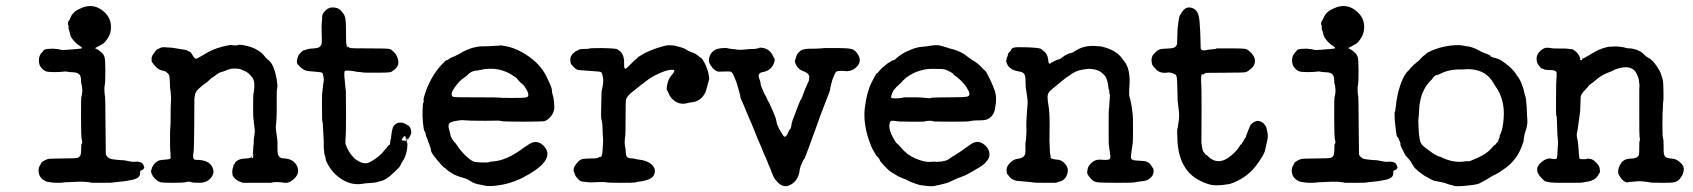

<svg xmlns="http://www.w3.org/2000/svg" viewBox="-20 -593 5704 647"><path d="M250 -564Q291 -584 325 -558Q354 -536 354 -502Q354 -482 344.5 -466.5Q335 -451 327.5 -446Q320 -441 311.5 -437Q303 -433 301.5 -431.5Q300 -430 303 -429Q308 -427 313 -423.5Q318 -420 323.5 -415Q329 -410 332 -401.5Q335 -393 335 -353.5Q335 -314 333 -306.5Q331 -299 332 -284.5Q333 -270 334 -267.5Q335 -265 335.5 -172Q336 -79 336.5 -74Q337 -69 342.5 -64Q348 -59 349.5 -59Q351 -59 352.5 -58Q354 -57 362.5 -56Q371 -55 374.5 -54.5Q378 -54 387 -53.5Q396 -53 396.5 -53Q397 -53 405.5 -51.5Q414 -50 421 -48.5Q428 -47 436 -48Q463 -50 465 -31Q466 -29 466.5 -28Q467 -27 466 -27Q465 -27 465 -26Q465 -25 463.5 -24Q462 -23 462.5 -22Q463 -21 462 -21Q458 -21 458 -20Q458 -19 457 -19Q456 -19 454 -18.5Q452 -18 452 -8Q452 9 420 14Q416 15 407.5 16.5Q399 18 397 18Q395 18 387.5 19Q380 20 372.5 20.5Q365 21 362.5 22Q360 23 325 23H289Q283 21 275 20.5Q267 20 262.5 19.5Q258 19 240.5 19.5Q223 20 218.5 20.5Q214 21 206 21Q198 21 194 22Q190 23 174.5 23Q159 23 155.5 22Q152 21 145 20.5Q138 20 133 17Q110 6 110 -18Q110 -28 113.5 -33.5Q117 -39 118.5 -43Q120 -47 128.5 -51.5Q137 -56 138 -56Q141 -59 189 -59Q237 -59 242.5 -61.5Q248 -64 250.5 -68.5Q253 -73 253.5 -89Q254 -105 254 -106Q259 -112 256 -120Q253 -128 253 -197Q253 -266 254 -266.5Q255 -267 255.5 -271Q256 -275 257 -281Q258 -287 256.5 -299Q255 -311 254 -311Q253 -311 253 -323.5Q253 -336 247 -342.5Q241 -349 226 -349.5Q211 -350 206 -351.5Q201 -353 193 -351.5Q185 -350 163 -350Q141 -350 134 -353Q127 -356 123 -360.5Q119 -365 119 -365Q119 -365 116 -369Q111 -377 111 -390Q111 -408 124 -419Q127 -422 127 -423.5Q127 -425 138 -428L159 -429L179 -427Q184 -423 210 -425.5Q236 -428 246 -428.5Q256 -429 256 -431.5Q256 -434 247 -439.5Q238 -445 228 -456.5Q218 -468 216 -478.5Q214 -489 212.5 -491Q211 -493 211 -501Q211 -509 210 -510V-509H209Q208 -518 212 -524V-522Q214 -526 216 -530Q221 -543 228 -549.5Q235 -556 235 -556Q235 -556 237.5 -557.5Q240 -559 240.5 -559Q241 -559 242.5 -560Q244 -561 244.5 -561.5Q245 -562 250 -564Z M491 -399 494 -407Q494 -407 495 -408.5Q496 -410 496.5 -411Q497 -412 497 -412Q498 -412 499 -413L501 -417Q501 -417 503 -419.5Q505 -422 505 -422Q505 -422 507 -424Q510 -427 510 -427L517 -430Q517 -430 520 -431Q523 -432 522 -433L533 -434L561 -432L592 -427Q596 -426 602 -425.5Q608 -425 613.5 -421.5Q619 -418 620 -418Q623 -418 629 -407Q635 -396 639 -395Q643 -394 670.5 -411Q698 -428 728.5 -435.5Q759 -443 760.5 -441.5Q762 -440 772 -440Q782 -440 782.5 -441.5Q783 -443 799 -441Q831 -435 848 -424Q865 -413 870 -405.5Q875 -398 885 -390Q904 -376 913 -322Q916 -304 914 -296Q912 -288 912.5 -259Q913 -230 912.5 -217Q912 -204 912 -200.5Q912 -197 911.5 -190.5Q911 -184 910.5 -177.5Q910 -171 909.5 -166.5Q909 -162 910.5 -151Q912 -140 913 -133Q914 -126 914.5 -122Q915 -118 915 -113.5Q915 -109 915 -95Q915 -81 916 -77Q917 -64 929 -60Q931 -60 942 -59Q974 -55 983 -28Q990 -5 967 13Q953 25 939 23Q908 18 893 23H799Q773 16 764 -2Q763 -4 763.5 -4.5Q764 -5 763 -10Q762 -15 762.5 -15Q763 -15 763 -18.5Q763 -22 763.5 -23Q764 -24 764.5 -26.5Q765 -29 766 -31.5Q767 -34 766.5 -34.5Q766 -35 769 -39Q772 -43 772 -44Q771 -46 780 -52Q789 -58 804 -58.5Q819 -59 824 -62Q829 -65 831 -70Q833 -73 834 -105L835 -106Q835 -109 835 -117Q835 -125 835.5 -125.5Q836 -126 837 -135Q838 -144 838.5 -148Q839 -152 838 -159Q837 -166 836.5 -172Q836 -178 835.5 -179Q835 -180 835 -185Q835 -190 834 -191.5Q833 -193 833 -234.5Q833 -276 834 -277.5Q835 -279 835.5 -284.5Q836 -290 837 -299Q838 -320 832 -329Q818 -349 804 -354Q799 -356 792.5 -359Q786 -362 773.5 -362Q761 -362 757 -361Q753 -360 746.5 -357.5Q740 -355 735 -353Q730 -351 724 -349.5Q718 -348 712.5 -344Q707 -340 703.5 -337Q700 -334 695.5 -331.5Q691 -329 684 -322Q677 -315 672.5 -312.5Q668 -310 660.5 -303.5Q653 -297 649 -293.5Q645 -290 641.5 -284.5Q638 -279 638 -277Q638 -275 636.5 -269.5Q635 -264 635 -257.5Q635 -251 634.5 -168.5Q634 -86 632 -78Q630 -70 631 -63.5Q632 -57 634.5 -55.5Q637 -54 652 -54Q692 -51 699 -20Q702 -2 683 14Q671 23 650.5 23Q630 23 623.5 20.5Q617 18 608 20.5Q599 23 564.5 23Q530 23 522.5 21.5Q515 20 509 15Q491 1 489 -16Q489 -19 490 -20.5Q491 -22 492 -27Q498 -44 515 -52Q520 -54 536 -55Q552 -56 554 -58.5Q556 -61 555 -65Q554 -69 554.5 -74.5Q555 -80 554 -81Q553 -82 553 -123Q553 -164 554 -165Q555 -166 555 -202Q555 -238 556 -250.5Q557 -263 556 -270.5Q555 -278 555 -284Q555 -290 554 -291Q553 -292 552.5 -315Q552 -338 548 -343Q544 -348 539.5 -350.5Q535 -353 534.5 -353.5Q534 -354 524.5 -356Q515 -358 505.5 -367.5Q496 -377 491 -386Q491 -399 491 -399ZM833 -74 827 -61Q827 -60 829 -60Q835 -60 833 -74Z M1070 -550Q1078 -560 1085.5 -564Q1093 -568 1094 -567.5Q1095 -567 1097 -567.5Q1099 -568 1103 -568Q1107 -568 1107.5 -567.5Q1108 -567 1114.5 -566Q1121 -565 1130 -556Q1143 -542 1144 -529Q1145 -516 1145.5 -514Q1146 -512 1146 -480Q1146 -448 1147.5 -443.5Q1149 -439 1148.5 -436Q1148 -433 1150 -433Q1151 -433 1150.5 -435Q1150 -437 1150 -437.5Q1150 -438 1153.5 -435Q1157 -432 1161 -431Q1165 -430 1211.5 -430Q1258 -430 1274 -429.5Q1290 -429 1294 -427.5Q1298 -426 1298 -426Q1298 -426 1301 -423Q1316 -413 1321 -394Q1326 -375 1314 -363Q1302 -351 1294 -349.5Q1286 -348 1244 -348Q1202 -348 1200.5 -349Q1199 -350 1189.5 -350.5Q1180 -351 1173 -353Q1145 -357 1142 -353.5Q1139 -350 1141 -329.5Q1143 -309 1144 -298.5Q1145 -288 1145.5 -286Q1146 -284 1146 -210.5Q1146 -137 1145 -134Q1144 -131 1144 -109Q1148 -99 1148.5 -97Q1149 -95 1150.5 -92.5Q1152 -90 1156.5 -82Q1161 -74 1166.5 -68Q1172 -62 1174 -59.5Q1176 -57 1188 -50Q1209 -38 1225 -46Q1258 -63 1275 -86Q1276 -88 1278 -89.5Q1280 -91 1281.5 -93Q1283 -95 1285.5 -98.5Q1288 -102 1289 -103Q1290 -104 1290 -104Q1294 -104 1294.5 -110.5Q1295 -117 1295.5 -119.5Q1296 -122 1296.5 -123Q1297 -124 1297.5 -126Q1298 -128 1298 -129.5Q1298 -131 1298 -132Q1298 -133 1299.5 -143.5Q1301 -154 1302.5 -158Q1304 -162 1304 -163Q1303 -165 1310.5 -172.5Q1318 -180 1329 -180L1338 -179L1343 -177L1352 -172Q1366 -166 1366 -144Q1360 -132 1360 -131Q1360 -130 1359 -130.5Q1358 -131 1356 -123L1355 -124Q1356 -128 1355.5 -128Q1355 -128 1354.5 -127.5Q1354 -127 1352 -121Q1350 -115 1352 -112V-111Q1352 -109 1353 -109L1352 -92Q1348 -67 1339.5 -54Q1331 -41 1329.5 -36Q1328 -31 1313 -17Q1280 16 1259 18Q1257 19 1249.5 21Q1242 23 1229 23.5Q1216 24 1209 25Q1166 35 1127 8Q1095 -14 1079 -51Q1077 -57 1077 -60Q1077 -63 1074.5 -70Q1072 -77 1072.5 -78.5Q1073 -80 1072 -85.5Q1071 -91 1071 -107.5Q1071 -124 1070 -136Q1069 -148 1068.5 -162Q1068 -176 1067.5 -178Q1067 -180 1066.5 -184Q1066 -188 1065.5 -190.5Q1065 -193 1065 -238Q1065 -283 1066 -283.5Q1067 -284 1067 -291V-294Q1068 -293 1068 -298Q1068 -303 1070 -313.5Q1072 -324 1071 -328.5Q1070 -333 1069 -338.5Q1068 -344 1066.5 -347Q1065 -350 1041.5 -351.5Q1018 -353 1011 -355Q1004 -357 995.5 -364Q987 -371 987 -372Q987 -373 984 -375Q976 -384 986 -407Q995 -417 994.5 -417Q994 -417 998 -420Q1002 -423 1002 -423Q1012 -426 1016.5 -427Q1021 -428 1021.5 -428.5Q1022 -429 1037.5 -430Q1053 -431 1057 -435Q1061 -439 1062 -440.5Q1063 -442 1064 -447.5Q1065 -453 1064 -480.5Q1063 -508 1064.5 -519.5Q1066 -531 1065.5 -531Q1065 -531 1065.5 -537.5Q1066 -544 1070 -550ZM1349 -117Q1351 -127 1350 -128L1349 -127L1347 -119Q1347 -120 1347.5 -124.5Q1348 -129 1346 -133Q1344 -137 1338.5 -130Q1333 -123 1334 -121Q1335 -119 1341 -119Q1347 -119 1347 -118Q1347 -117 1348 -116.5Q1349 -116 1349 -117Z M1681 -438Q1719 -432 1760 -404Q1801 -376 1820.5 -337Q1840 -298 1840 -288.5Q1840 -279 1842.5 -273.5Q1845 -268 1847 -248.5Q1849 -229 1847 -222Q1843 -207 1833 -197Q1823 -187 1815 -185Q1807 -183 1742 -183Q1677 -183 1669.5 -185Q1662 -187 1656.5 -186.5Q1651 -186 1616 -186Q1558 -186 1547.5 -187.5Q1537 -189 1529 -187.5Q1521 -186 1516.5 -185.5Q1512 -185 1508 -184Q1504 -183 1500 -181Q1486 -177 1495 -151Q1497 -143 1498 -138Q1499 -133 1502.5 -126.5Q1506 -120 1509.5 -116.5Q1513 -113 1516 -109Q1519 -105 1521.5 -101.5Q1524 -98 1526.5 -94Q1529 -90 1534 -84.5Q1539 -79 1543 -74.5Q1547 -70 1557.5 -61Q1568 -52 1575 -49Q1582 -46 1604 -45.5Q1626 -45 1627.5 -46.5Q1629 -48 1641 -49Q1687 -52 1742 -93Q1769 -113 1779 -114Q1800 -117 1816 -97Q1852 -51 1739 7Q1690 31 1635 34Q1621 34 1616.5 33Q1612 32 1602 30Q1577 26 1565 17Q1553 9 1540 6Q1515 -1 1504 -8.5Q1493 -16 1491 -17Q1489 -18 1484.5 -22.5Q1480 -27 1476 -29Q1472 -31 1452.5 -54.5Q1433 -78 1432.5 -85Q1432 -92 1430 -97Q1428 -102 1427 -105Q1426 -108 1424 -113.5Q1422 -119 1420 -125Q1418 -131 1417 -132Q1416 -133 1414.5 -141Q1413 -149 1410.5 -151Q1408 -153 1405.5 -177Q1403 -201 1404 -222.5Q1405 -244 1406 -246Q1409 -250 1407.5 -255Q1406 -260 1414 -283Q1436 -345 1478 -385Q1482 -389 1485 -390Q1485 -389 1489.5 -392Q1494 -395 1495 -395.5Q1496 -396 1498.5 -397.5Q1501 -399 1501.5 -399Q1502 -399 1504.5 -400.5Q1507 -402 1507 -401.5Q1507 -401 1509 -402Q1512 -404 1520 -407.5Q1528 -411 1534 -415Q1540 -419 1545 -421Q1550 -423 1550 -423.5Q1550 -424 1556 -426Q1562 -428 1562.5 -428.5Q1563 -429 1571 -431.5Q1579 -434 1580 -433V-434Q1580 -434 1581.5 -434Q1583 -434 1589 -435.5Q1595 -437 1611 -437Q1627 -437 1637 -438Q1647 -439 1656.5 -439Q1666 -439 1666 -440Q1666 -441 1681 -438ZM1712 -336Q1661 -372 1597 -357Q1590 -355 1584 -355Q1568 -354 1555 -340Q1552 -337 1543.5 -331Q1535 -325 1528 -318Q1488 -273 1509 -266Q1512 -265 1587.5 -265Q1663 -265 1664.5 -264Q1666 -263 1703.5 -263Q1741 -263 1748.5 -264Q1756 -265 1758 -267Q1766 -275 1747 -303Q1744 -307 1738.5 -311Q1733 -315 1726.5 -323Q1720 -331 1719.5 -331Q1719 -331 1712 -336Z M2308 -418Q2323 -413 2331.5 -406Q2340 -399 2340 -399Q2345 -399 2354 -381.5Q2363 -364 2367 -346.5Q2371 -329 2369.5 -325Q2368 -321 2367 -316Q2366 -311 2363.5 -303.5Q2361 -296 2359.5 -288.5Q2358 -281 2350 -270Q2334 -249 2307 -248Q2305 -248 2298 -246Q2269 -237 2246 -259Q2240 -265 2237.5 -269.5Q2235 -274 2235 -274Q2235 -274 2233 -279.5Q2231 -285 2228 -288Q2225 -291 2228.5 -308.5Q2232 -326 2241.5 -337.5Q2251 -349 2252 -352Q2254 -358 2245 -358Q2231 -358 2209 -349Q2180 -337 2163 -324Q2146 -311 2135.5 -303Q2125 -295 2118.5 -289.5Q2112 -284 2108.5 -281.5Q2105 -279 2102.5 -276.5Q2100 -274 2095.5 -268.5Q2091 -263 2089.5 -257Q2088 -251 2088 -194Q2088 -137 2087 -134Q2086 -131 2086 -129Q2086 -127 2085.5 -121.5Q2085 -116 2085 -114Q2085 -112 2085.5 -105.5Q2086 -99 2087 -96Q2088 -93 2088.5 -83.5Q2089 -74 2090 -70Q2093 -60 2105 -59.5Q2117 -59 2119 -58Q2121 -57 2127 -56Q2161 -53 2177 -37.5Q2193 -22 2183 -2Q2174 15 2127 20Q2123 21 2119.5 22Q2116 23 2071.5 23Q2027 23 2024 21.5Q2021 20 1998.5 20.5Q1976 21 1975.5 21.5Q1975 22 1962.5 21Q1950 20 1942.5 19Q1935 18 1927 9.5Q1919 1 1917 -6Q1915 -13 1914 -14Q1913 -15 1913 -22.5Q1913 -30 1923.5 -43Q1934 -56 1944.5 -57.5Q1955 -59 1974 -59Q1993 -59 1997.5 -62.5Q2002 -66 2003.5 -64Q2005 -62 2007.5 -68Q2010 -74 2010.5 -86Q2011 -98 2012 -109Q2013 -120 2012 -128.5Q2011 -137 2010.5 -157.5Q2010 -178 2009 -179L2007 -191Q2004 -189 2007 -279V-284Q2015 -315 2012 -331.5Q2009 -348 2005.5 -350Q2002 -352 1976.5 -353.5Q1951 -355 1949 -355.5Q1947 -356 1935.5 -356.5Q1924 -357 1918.5 -362.5Q1913 -368 1912.5 -368Q1912 -368 1909 -372Q1906 -376 1904.5 -377Q1903 -378 1902 -387.5Q1901 -397 1904 -402.5Q1907 -408 1908.5 -410.5Q1910 -413 1910.5 -412.5Q1911 -412 1915 -416Q1919 -420 1920 -420Q1921 -420 1924 -422L1934 -427L1946 -428Q1964 -428 1966 -429.5Q1968 -431 2008 -431Q2062 -430 2061 -426Q2061 -426 2066 -423Q2085 -410 2083 -377Q2083 -365 2085.5 -362Q2088 -359 2099 -370.5Q2110 -382 2112.5 -384Q2115 -386 2114.5 -386Q2114 -386 2116 -387.5Q2118 -389 2119.5 -390.5Q2121 -392 2126 -396Q2131 -400 2129 -400L2151 -413Q2172 -424 2195.5 -431.5Q2219 -439 2227 -440Q2235 -441 2236 -440.5Q2237 -440 2245 -440Q2253 -440 2253 -439.5Q2253 -439 2260 -437.5Q2267 -436 2270 -435Q2273 -434 2279.5 -432Q2286 -430 2293 -425.5Q2300 -421 2308 -418Z M2370 -399Q2378 -430 2417 -431Q2430 -432 2430.5 -431Q2431 -430 2435.5 -429.5Q2440 -429 2442.5 -428.5Q2445 -428 2449.5 -427.5Q2454 -427 2457 -427Q2470 -424 2488 -426Q2506 -428 2517 -428Q2528 -428 2528 -429Q2528 -429 2539 -431Q2537 -434 2551 -431.5Q2565 -429 2573.5 -420.5Q2582 -412 2583.5 -407Q2585 -402 2587 -400Q2593 -394 2589 -383Q2580 -355 2550 -350Q2530 -347 2540 -324Q2543 -317 2543 -311.5Q2543 -306 2548.5 -294Q2554 -282 2554.5 -280Q2555 -278 2558 -273.5Q2561 -269 2564.5 -260.5Q2568 -252 2569.5 -250.5Q2571 -249 2576 -237.5Q2581 -226 2587 -213Q2595 -194 2596.5 -183.5Q2598 -173 2605 -160Q2612 -147 2612.5 -147Q2613 -147 2617 -140Q2626 -121 2637 -149Q2639 -155 2640 -155Q2641 -155 2643 -158Q2647 -166 2647 -172Q2647 -178 2652 -190.5Q2657 -203 2662 -217Q2677 -257 2678.5 -257Q2680 -257 2687 -276.5Q2694 -296 2700.5 -309.5Q2707 -323 2706.5 -325.5Q2706 -328 2707 -331.5Q2708 -335 2705 -341Q2701 -348 2686 -353.5Q2671 -359 2664 -372Q2657 -385 2659 -390Q2661 -395 2662 -398Q2664 -409 2672 -417Q2680 -425 2686 -426Q2692 -427 2695.5 -428Q2699 -429 2726 -429Q2757 -430 2757 -431H2802H2803Q2844 -431 2853.5 -426.5Q2863 -422 2870 -411Q2889 -383 2859 -361Q2852 -356 2844 -354.5Q2836 -353 2835 -353Q2834 -353 2821 -354Q2800 -355 2796.5 -350Q2793 -345 2791 -339Q2789 -333 2787 -329.5Q2785 -326 2782.5 -315Q2780 -304 2779 -301.5Q2778 -299 2777.5 -293Q2777 -287 2774 -280.5Q2771 -274 2764 -254.5Q2757 -235 2750 -218Q2743 -201 2743 -200Q2743 -199 2737.5 -184Q2732 -169 2728 -157.5Q2724 -146 2721.5 -140Q2719 -134 2715.5 -123.5Q2712 -113 2705.5 -96Q2699 -79 2696.5 -72.5Q2694 -66 2693 -63Q2692 -60 2689 -56Q2686 -52 2684 -46.5Q2682 -41 2680 -38Q2678 -35 2677 -29.5Q2676 -24 2675 -21.5Q2674 -19 2674 -14Q2670 9 2654 23Q2622 49 2596 16Q2588 7 2584 -3.5Q2580 -14 2579.5 -14.5Q2579 -15 2577 -22Q2573 -30 2569.5 -39Q2566 -48 2565 -51Q2564 -54 2561.5 -59.5Q2559 -65 2557 -69Q2555 -73 2552.5 -79.5Q2550 -86 2547 -93.5Q2544 -101 2541.5 -106Q2539 -111 2531.5 -129.5Q2524 -148 2520.5 -157Q2517 -166 2513.5 -174Q2510 -182 2506.5 -190Q2503 -198 2497 -212Q2491 -226 2489.5 -230.5Q2488 -235 2485.5 -240.5Q2483 -246 2478.5 -255.5Q2474 -265 2474.5 -268Q2475 -271 2473 -276.5Q2471 -282 2467 -298Q2463 -314 2455.5 -331.5Q2448 -349 2443.5 -351Q2439 -353 2420 -352Q2401 -351 2398 -352Q2395 -353 2392 -355Q2389 -357 2386 -359.5Q2383 -362 2380.5 -365Q2378 -368 2376 -371Q2366 -384 2370 -399Z M2956 -367 2973 -381Q2973 -380 2976.5 -382.5Q2980 -385 2982 -386Q2984 -387 2985 -388Q2986 -389 2986 -389Q2994 -390 2999 -395Q3004 -400 3006 -401Q3008 -402 3010.5 -404.5Q3013 -407 3014.5 -407.5Q3016 -408 3021.5 -412Q3027 -416 3037.5 -420.5Q3048 -425 3053 -427Q3070 -434 3088 -435.5Q3106 -437 3109 -438Q3136 -443 3150 -439Q3164 -435 3169 -433.5Q3174 -432 3179.5 -430Q3185 -428 3187.5 -428Q3190 -428 3207 -421.5Q3224 -415 3236.5 -405Q3249 -395 3263 -386.5Q3277 -378 3287 -367Q3297 -356 3299.5 -355Q3302 -354 3312 -334Q3322 -314 3324.5 -307Q3327 -300 3331 -290Q3341 -266 3333 -227Q3329 -202 3309 -192Q3302 -188 3285 -187.5Q3268 -187 3263 -187Q3247 -185 3244 -184Q3241 -183 3186 -183Q3131 -183 3128.5 -183.5Q3126 -184 3123.5 -185Q3121 -186 3111 -186Q3101 -186 3093 -183H3051Q3008 -183 2998 -185Q2988 -187 2983 -185.5Q2978 -184 2977 -171Q2976 -158 2984 -140Q2998 -112 3003 -109Q3008 -106 3016 -96Q3036 -71 3066 -58.5Q3096 -46 3114 -47.5Q3132 -49 3133 -48Q3137 -47 3142.5 -48Q3148 -49 3149.5 -48.5Q3151 -48 3161.5 -50.5Q3172 -53 3173 -54Q3174 -55 3176 -56Q3178 -57 3179 -58L3189 -65Q3189 -65 3200 -71.5Q3211 -78 3231 -92.5Q3251 -107 3258 -111Q3281 -122 3302 -101Q3312 -91 3314 -77.5Q3316 -64 3307.5 -53Q3299 -42 3293.5 -38Q3288 -34 3281 -29.5Q3274 -25 3265 -20Q3256 -15 3245 -8.5Q3234 -2 3219.5 3Q3205 8 3190 15.5Q3175 23 3168 24.5Q3161 26 3156 27.5Q3151 29 3145.5 30Q3140 31 3136 32Q3126 36 3102.5 33.5Q3079 31 3074 29Q3069 27 3064 25.5Q3059 24 3056.5 23Q3054 22 3048 19.5Q3042 17 3035.5 13.5Q3029 10 3018 6Q3007 2 2999 -3.5Q2991 -9 2984 -12.5Q2977 -16 2961.5 -32.5Q2946 -49 2945.5 -51.5Q2945 -54 2943 -57Q2938 -65 2936 -65.5Q2934 -66 2930 -73.5Q2926 -81 2921 -89.5Q2916 -98 2908 -121Q2888 -180 2894.5 -231.5Q2901 -283 2917 -315Q2933 -347 2935 -346.5Q2937 -346 2941 -351.5Q2945 -357 2945.5 -357Q2946 -357 2950.5 -362Q2955 -367 2956 -367ZM3010 -262 3024 -264Q3024 -265 3025 -265Q3026 -265 3029.5 -265Q3033 -265 3038.5 -265Q3044 -265 3054.5 -265Q3065 -265 3070 -265Q3082 -265 3098.5 -263Q3115 -261 3117.5 -263Q3120 -265 3177 -265Q3234 -265 3241 -268Q3254 -273 3237.5 -298Q3221 -323 3194 -341Q3191 -343 3193 -343L3192 -345Q3190 -346 3186 -348.5Q3182 -351 3178 -353Q3166 -360 3152.5 -360.5Q3139 -361 3121 -361Q3103 -361 3088 -357Q3073 -353 3066.5 -350Q3060 -347 3059.5 -347Q3059 -347 3047.5 -340.5Q3036 -334 3031 -329Q3026 -324 3023 -321.5Q3020 -319 3016 -314L3000 -299Q2996 -294 2995 -293Q2990 -289 2986 -278Q2982 -267 2983.5 -264Q2985 -261 2997.5 -261.5Q3010 -262 3010 -262Z M3586 -413Q3593 -416 3593 -416Q3595 -415 3597.5 -417.5Q3600 -420 3603.5 -421.5Q3607 -423 3613 -427Q3642 -442 3680 -437Q3687 -437 3688.5 -437Q3690 -437 3704 -433Q3741 -422 3760 -398Q3763 -393 3769 -386Q3790 -359 3786 -304Q3785 -296 3785 -272Q3788 -262 3789 -256.5Q3790 -251 3792 -242Q3794 -233 3795 -222.5Q3796 -212 3797 -207.5Q3798 -203 3798 -158Q3798 -113 3797 -110Q3796 -107 3795.5 -101Q3795 -95 3793 -82.5Q3791 -70 3791 -63.5Q3791 -57 3796.5 -54.5Q3802 -52 3817.5 -51.5Q3833 -51 3834 -50.5Q3835 -50 3838 -50Q3854 -47 3862 -31Q3865 -26 3865.5 -26.5Q3866 -27 3866 -25Q3873 -1 3846 14Q3841 16 3833.5 17Q3826 18 3822 18.5Q3818 19 3811.5 20Q3805 21 3801 22Q3797 23 3740 23Q3683 23 3673.5 20.5Q3664 18 3655.5 8.5Q3647 -1 3645 -6Q3643 -11 3643.5 -12.5Q3644 -14 3645 -22.5Q3646 -31 3654 -40Q3667 -56 3689 -55Q3713 -53 3718 -56Q3723 -59 3721.5 -69Q3720 -79 3719.5 -84Q3719 -89 3718.5 -89Q3718 -89 3718 -94.5Q3718 -100 3717 -100.5Q3716 -101 3716 -137Q3716 -173 3716 -189Q3716 -224 3717 -229Q3718 -227 3718 -238Q3721 -274 3719.5 -275.5Q3718 -277 3718 -284.5Q3718 -292 3717 -292Q3716 -292 3716 -291Q3713 -327 3702.5 -338.5Q3692 -350 3682.5 -354.5Q3673 -359 3661.5 -360Q3650 -361 3649 -361Q3648 -361 3631 -359Q3603 -355 3580 -336Q3576 -334 3571 -330Q3566 -326 3557 -319Q3548 -312 3539 -304Q3530 -296 3522 -290Q3510 -280 3510 -267Q3510 -254 3513.5 -235Q3517 -216 3517 -172Q3517 -128 3516.5 -125Q3516 -122 3516.5 -117Q3517 -112 3517.5 -93Q3518 -74 3519.5 -70.5Q3521 -67 3520.5 -64.5Q3520 -62 3520.5 -60.5Q3521 -59 3526 -58Q3531 -57 3534 -56Q3537 -55 3544 -55Q3559 -54 3571 -38.5Q3583 -23 3575.5 -4Q3568 15 3550 19Q3547 20 3538 23H3501Q3465 23 3462 22Q3459 21 3445.5 20Q3432 19 3425.5 18Q3419 17 3413 17Q3390 16 3378 -2Q3375 -6 3373.5 -7.5Q3372 -9 3372 -21Q3372 -33 3384.5 -45Q3397 -57 3410 -58Q3433 -61 3435 -77Q3436 -82 3435.5 -97.5Q3435 -113 3436 -114.5Q3437 -116 3437.5 -125Q3438 -134 3438.5 -140Q3439 -146 3439 -151Q3438 -175 3439 -189Q3440 -203 3440.5 -214.5Q3441 -226 3442 -234Q3444 -250 3441.5 -265Q3439 -280 3438 -289Q3437 -298 3436.5 -298Q3436 -298 3436 -314.5Q3436 -331 3434 -338Q3431 -350 3415 -352Q3378 -357 3371 -385Q3371 -388 3370.5 -388.5Q3370 -389 3371 -389Q3372 -389 3372 -394L3373 -400Q3374 -400 3375.5 -404.5Q3377 -409 3376.5 -410.5Q3376 -412 3381.5 -417.5Q3387 -423 3387 -424Q3389 -434 3410 -434Q3487 -434 3491 -426Q3491 -425 3497 -421Q3510 -411 3511.5 -395Q3513 -379 3516 -378.5Q3519 -378 3519.5 -379Q3520 -380 3523 -382L3531 -386Q3541 -391 3542.5 -391.5Q3544 -392 3545 -393H3546Q3546 -391 3552 -394.5Q3558 -398 3559 -399L3567 -405Q3567 -405 3566 -404.5Q3565 -404 3564.5 -404Q3564 -404 3574 -408.5Q3584 -413 3585 -414Z M3953 -532 3955 -539Q3955 -539 3956 -541Q3957 -543 3962.5 -551.5Q3968 -560 3971.5 -562Q3975 -564 3975 -565Q3975 -566 3983.5 -567.5Q3992 -569 4002 -564Q4012 -559 4016.5 -548Q4021 -537 4022.5 -517Q4024 -497 4024.5 -486Q4025 -475 4025.5 -453.5Q4026 -432 4026 -430Q4028 -422 4040 -423.5Q4052 -425 4055 -426Q4065 -427 4071.5 -427.5Q4078 -428 4078 -429Q4078 -430 4082.5 -430Q4087 -430 4127 -430Q4167 -430 4175.5 -428.5Q4184 -427 4193 -418Q4209 -403 4209 -388Q4209 -373 4197 -362.5Q4185 -352 4178.5 -350Q4172 -348 4112 -348Q4052 -348 4046 -347.5Q4040 -347 4033 -340V-342Q4033 -344 4032 -344Q4028 -344 4027.5 -329Q4027 -314 4028 -310.5Q4029 -307 4029 -215Q4029 -123 4028.5 -118Q4028 -113 4030.5 -98.5Q4033 -84 4035 -82Q4037 -80 4040.5 -75Q4044 -70 4044.5 -71Q4045 -72 4051 -66Q4089 -29 4138 -77Q4151 -89 4160 -105L4161 -106Q4162 -104 4165 -110L4166 -112Q4168 -115 4168.5 -115Q4169 -115 4170.5 -118.5Q4172 -122 4172.5 -122.5Q4173 -123 4174 -125.5Q4175 -128 4177 -129Q4179 -130 4179 -135L4192 -168Q4192 -170 4196.5 -174.5Q4201 -179 4202.5 -179.5Q4204 -180 4204.5 -181Q4205 -182 4208.5 -183Q4212 -184 4212 -184Q4215 -187 4224.5 -184.5Q4234 -182 4240.5 -174.5Q4247 -167 4248 -160.5Q4249 -154 4251 -147Q4254 -134 4250 -118Q4246 -102 4243 -86.5Q4240 -71 4212.5 -34.5Q4185 2 4138 22Q4123 28 4118 28Q4113 28 4107 29.5Q4101 31 4078 31.5Q4055 32 4024 16Q3955 -18 3948 -114Q3946 -156 3947.5 -159Q3949 -162 3949.5 -167.5Q3950 -173 3951 -178Q3955 -201 3952.5 -219.5Q3950 -238 3949.5 -244.5Q3949 -251 3948.5 -251Q3948 -251 3947.5 -291.5Q3947 -332 3944 -338Q3940 -346 3919 -349Q3891 -344 3877.5 -357.5Q3864 -371 3862 -377Q3857 -399 3868 -411Q3879 -423 3886.5 -426Q3894 -429 3915 -429.5Q3936 -430 3941 -435.5Q3946 -441 3946.5 -445Q3947 -449 3947.5 -476Q3948 -503 3949 -504Q3950 -505 3950 -510Q3950 -515 3950.5 -515.5Q3951 -516 3952 -524Q3953 -532 3953 -532Z M4473 -564Q4514 -584 4548 -558Q4577 -536 4577 -502Q4577 -482 4567.5 -466.5Q4558 -451 4550.5 -446Q4543 -441 4534.5 -437Q4526 -433 4524.5 -431.5Q4523 -430 4526 -429Q4531 -427 4536 -423.5Q4541 -420 4546.5 -415Q4552 -410 4555 -401.5Q4558 -393 4558 -353.5Q4558 -314 4556 -306.5Q4554 -299 4555 -284.5Q4556 -270 4557 -267.5Q4558 -265 4558.5 -172Q4559 -79 4559.5 -74Q4560 -69 4565.5 -64Q4571 -59 4572.5 -59Q4574 -59 4575.5 -58Q4577 -57 4585.5 -56Q4594 -55 4597.5 -54.5Q4601 -54 4610 -53.5Q4619 -53 4619.5 -53Q4620 -53 4628.5 -51.5Q4637 -50 4644 -48.5Q4651 -47 4659 -48Q4686 -50 4688 -31Q4689 -29 4689.5 -28Q4690 -27 4689 -27Q4688 -27 4688 -26Q4688 -25 4686.5 -24Q4685 -23 4685.5 -22Q4686 -21 4685 -21Q4681 -21 4681 -20Q4681 -19 4680 -19Q4679 -19 4677 -18.5Q4675 -18 4675 -8Q4675 9 4643 14Q4639 15 4630.5 16.5Q4622 18 4620 18Q4618 18 4610.5 19Q4603 20 4595.5 20.5Q4588 21 4585.5 22Q4583 23 4548 23H4512Q4506 21 4498 20.5Q4490 20 4485.5 19.5Q4481 19 4463.5 19.5Q4446 20 4441.5 20.5Q4437 21 4429 21Q4421 21 4417 22Q4413 23 4397.5 23Q4382 23 4378.5 22Q4375 21 4368 20.5Q4361 20 4356 17Q4333 6 4333 -18Q4333 -28 4336.5 -33.5Q4340 -39 4341.5 -43Q4343 -47 4351.5 -51.5Q4360 -56 4361 -56Q4364 -59 4412 -59Q4460 -59 4465.5 -61.5Q4471 -64 4473.5 -68.5Q4476 -73 4476.5 -89Q4477 -105 4477 -106Q4482 -112 4479 -120Q4476 -128 4476 -197Q4476 -266 4477 -266.5Q4478 -267 4478.5 -271Q4479 -275 4480 -281Q4481 -287 4479.5 -299Q4478 -311 4477 -311Q4476 -311 4476 -323.5Q4476 -336 4470 -342.5Q4464 -349 4449 -349.5Q4434 -350 4429 -351.5Q4424 -353 4416 -351.5Q4408 -350 4386 -350Q4364 -350 4357 -353Q4350 -356 4346 -360.5Q4342 -365 4342 -365Q4342 -365 4339 -369Q4334 -377 4334 -390Q4334 -408 4347 -419Q4350 -422 4350 -423.5Q4350 -425 4361 -428L4382 -429L4402 -427Q4407 -423 4433 -425.5Q4459 -428 4469 -428.5Q4479 -429 4479 -431.5Q4479 -434 4470 -439.5Q4461 -445 4451 -456.5Q4441 -468 4439 -478.5Q4437 -489 4435.5 -491Q4434 -493 4434 -501Q4434 -509 4433 -510V-509H4432Q4431 -518 4435 -524V-522Q4437 -526 4439 -530Q4444 -543 4451 -549.5Q4458 -556 4458 -556Q4458 -556 4460.5 -557.5Q4463 -559 4463.5 -559Q4464 -559 4465.5 -560Q4467 -561 4467.5 -561.5Q4468 -562 4473 -564Z M4793 -417Q4841 -441 4896 -441Q4903 -441 4903 -440.5Q4903 -440 4909 -439.5Q4915 -439 4915 -438.5Q4915 -438 4927 -436.5Q4939 -435 4953 -428.5Q4967 -422 4969.5 -420Q4972 -418 4981 -415Q5002 -407 5003 -405Q4999 -405 5003.5 -403Q5008 -401 5008 -400.5Q5008 -400 5011 -399.5Q5014 -399 5018.5 -397.5Q5023 -396 5024 -396Q5035 -393 5051.5 -380.5Q5068 -368 5073.5 -362Q5079 -356 5082.5 -352Q5086 -348 5088 -344.5Q5090 -341 5092 -338Q5101 -328 5108 -309.5Q5115 -291 5116 -284Q5117 -277 5120 -269Q5123 -261 5124.5 -234Q5126 -207 5126 -201Q5129 -175 5123 -158Q5117 -141 5116.5 -135Q5116 -129 5115 -126Q5114 -123 5114.5 -120Q5115 -117 5105.5 -93.5Q5096 -70 5082 -54Q5068 -38 5064.5 -35.5Q5061 -33 5056.5 -29.5Q5052 -26 5043.5 -20Q5035 -14 5031 -11.5Q5027 -9 5016 -3.5Q5005 2 4996 8Q4987 14 4978.5 18Q4970 22 4969 23Q4963 28 4937 31Q4882 38 4874 31Q4873 31 4868 30Q4863 29 4854 25.5Q4845 22 4840.5 21.5Q4836 21 4827.5 19Q4819 17 4816 17Q4813 17 4799.5 10Q4786 3 4781.5 0Q4777 -3 4770.5 -7.5Q4764 -12 4755 -20Q4746 -28 4745.5 -29.5Q4745 -31 4740.5 -37.5Q4736 -44 4735.5 -46Q4735 -48 4730.5 -53Q4726 -58 4723 -62Q4720 -66 4718.5 -66.5Q4717 -67 4707.5 -86Q4698 -105 4699 -106Q4700 -107 4699.5 -109Q4699 -111 4698 -113.5Q4697 -116 4696 -118.5Q4695 -121 4694.5 -121.5Q4694 -122 4693 -126Q4692 -130 4689 -131.5Q4686 -133 4684 -152.5Q4682 -172 4681 -178.5Q4680 -185 4679.5 -201Q4679 -217 4680.5 -217Q4682 -217 4682 -221.5Q4682 -226 4682.5 -227.5Q4683 -229 4683.5 -233Q4684 -237 4684.5 -239.5Q4685 -242 4685 -248Q4685 -250 4688 -264Q4691 -278 4692 -284Q4706 -335 4723 -352Q4725 -353 4729 -358.5Q4733 -364 4734 -364.5Q4735 -365 4740.5 -371Q4746 -377 4747 -377Q4748 -377 4750.5 -380Q4753 -383 4756.5 -385Q4760 -387 4760 -387.5Q4760 -388 4765 -393Q4770 -398 4771 -399Q4772 -400 4772 -400Q4772 -401 4775 -403Q4778 -405 4778 -405.5Q4778 -406 4782 -408.5Q4786 -411 4786 -412Q4786 -413 4793 -417ZM5047 -194Q5052 -257 5019 -303Q5013 -312 5013 -313Q5013 -314 5003 -327Q4979 -358 4930 -360Q4920 -360 4920 -359.5Q4920 -359 4905 -359Q4864 -360 4835 -345Q4827 -341 4825 -341Q4813 -339 4807 -328Q4806 -326 4796 -316Q4769 -286 4763 -236Q4763 -231 4762.5 -227Q4762 -223 4761.5 -211Q4761 -199 4760 -194.5Q4759 -190 4760 -167.5Q4761 -145 4762 -138.5Q4763 -132 4764 -125Q4765 -118 4767 -113.5Q4769 -109 4770.5 -107Q4772 -105 4772.5 -105.5Q4773 -106 4773 -104.5Q4773 -103 4779 -98.5Q4785 -94 4796 -85.5Q4807 -77 4815 -72.5Q4823 -68 4827.5 -66Q4832 -64 4832 -66L4833 -65Q4872 -45 4907 -48Q4912 -49 4918.5 -49.5Q4925 -50 4926 -50H4928Q4928 -49 4930 -49Q4964 -62 4980 -72Q4996 -82 5005.5 -93Q5015 -104 5015 -103.5Q5015 -103 5017 -104Q5020 -106 5021.5 -109Q5023 -112 5023.5 -111.5Q5024 -111 5027 -115.5Q5030 -120 5029.5 -120.5Q5029 -121 5031.5 -126Q5034 -131 5034 -133Q5034 -134 5033 -133.5Q5032 -133 5038 -146Q5044 -159 5047 -194Z M5587 -74Q5590 -61 5605 -59.5Q5620 -58 5626 -56Q5632 -54 5638 -49Q5651 -38 5653 -30.5Q5655 -23 5653.5 -16.5Q5652 -10 5651 -7Q5650 -4 5644 5Q5635 20 5617 22Q5614 23 5582.5 23Q5551 23 5546 22.5Q5541 22 5540.5 21.5Q5540 21 5530.5 20Q5521 19 5512 18Q5503 17 5491 18.5Q5479 20 5472.5 20Q5466 20 5465 21.5Q5464 23 5455 19Q5443 13 5433 -9Q5433 -8 5433 -14V-20Q5438 -36 5438 -36Q5438 -36 5441 -40Q5444 -44 5444 -45Q5443 -46 5451.5 -52Q5460 -58 5475 -58.5Q5490 -59 5496 -63Q5502 -67 5503 -72.5Q5504 -78 5504 -98Q5504 -118 5505 -117.5Q5506 -117 5506 -123.5Q5506 -130 5505 -131Q5504 -132 5504 -207Q5504 -282 5504 -291.5Q5504 -301 5504.5 -302Q5505 -303 5504.5 -308Q5504 -313 5503.5 -316Q5503 -319 5502.5 -324.5Q5502 -330 5496 -343Q5482 -374 5439 -364Q5424 -360 5419 -357Q5414 -354 5406 -351Q5380 -342 5361.5 -326.5Q5343 -311 5338.5 -308.5Q5334 -306 5334 -304.5Q5334 -303 5320.5 -289Q5307 -275 5306.5 -266Q5306 -257 5305.5 -236.5Q5305 -216 5303.5 -208Q5302 -200 5299.5 -179.5Q5297 -159 5294.5 -147.5Q5292 -136 5295 -126Q5298 -116 5299.5 -89Q5301 -62 5302.5 -59Q5304 -56 5315 -56.5Q5326 -57 5327 -57Q5328 -57 5328 -58Q5328 -59 5329.5 -58.5Q5331 -58 5339 -57.5Q5347 -57 5358.5 -45.5Q5370 -34 5371 -23.5Q5372 -13 5371 -12Q5370 -11 5368 -7Q5357 17 5322 20Q5317 21 5314 22Q5311 23 5280 23Q5249 23 5239 23Q5219 23 5209 22Q5187 20 5182.5 15Q5178 10 5172 4Q5166 -2 5164 -7Q5162 -12 5161 -13Q5160 -14 5160 -23.5Q5160 -33 5171.5 -44Q5183 -55 5193.5 -57.5Q5204 -60 5205 -59Q5206 -58 5211 -58L5216 -57Q5216 -57 5220 -57Q5225 -57 5226.5 -61Q5228 -65 5228.5 -81.5Q5229 -98 5230 -106Q5231 -114 5229.5 -123.5Q5228 -133 5227.5 -156.5Q5227 -180 5226.5 -186Q5226 -192 5226 -197Q5226 -202 5224.5 -203Q5223 -204 5223.5 -266Q5224 -328 5225 -330.5Q5226 -333 5225.5 -339Q5225 -345 5225 -345Q5227 -346 5225 -350Q5221 -357 5204 -357Q5187 -357 5182.5 -359.5Q5178 -362 5176 -362Q5174 -362 5166 -371.5Q5158 -381 5158 -395Q5158 -414 5179 -428Q5189 -434 5201.5 -431.5Q5214 -429 5235.5 -429.5Q5257 -430 5266 -428.5Q5275 -427 5275.5 -427.5Q5276 -428 5279 -427Q5296 -418 5303 -402Q5304 -399 5304 -398.5Q5304 -398 5305 -396V-395Q5304 -395 5304 -394Q5305 -390 5308.5 -390Q5312 -390 5312 -391.5Q5312 -393 5310 -394L5311 -395Q5316 -395 5341 -410.5Q5366 -426 5383.5 -431Q5401 -436 5402 -435.5Q5403 -435 5407.5 -435.5Q5412 -436 5413.5 -436Q5415 -436 5420 -436.5Q5425 -437 5438.5 -435.5Q5452 -434 5457.5 -432Q5463 -430 5470.5 -430Q5478 -430 5480.5 -429Q5483 -428 5489 -427Q5495 -426 5503.5 -421.5Q5512 -417 5512.5 -416.5Q5513 -416 5516.5 -413Q5520 -410 5523 -406.5Q5526 -403 5537.5 -396.5Q5549 -390 5561.5 -372Q5574 -354 5577 -344Q5580 -334 5581.5 -330Q5583 -326 5584 -319.5Q5585 -313 5585.5 -284.5Q5586 -256 5585 -252Q5584 -248 5584 -243Q5584 -238 5583.5 -228.5Q5583 -219 5582.5 -212Q5582 -205 5582 -173.5Q5582 -142 5582.5 -137.5Q5583 -133 5584 -127.5Q5585 -122 5585.5 -120.5Q5586 -119 5586 -99Q5586 -79 5587 -74Z"/></svg>

Font: Jackwrite
Style: Regular
Weight: 400
Version: Version 1.0d1e1